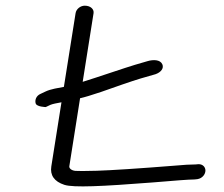

<svg xmlns="http://www.w3.org/2000/svg" viewBox="-20 -633 787 675"><path d="M245.7 -586.5 204.6 -327.6C185.7 -323.6 159.1 -320.7 138.4 -310.5L123 -303.2C106.3 -296.3 101.9 -279.7 105.6 -268.9C109.7 -257.3 140.8 -256.6 140.8 -256.6L156.9 -264.2C164.4 -267.6 180.8 -270.6 196.1 -273.4L160.4 -47.9C155.5 -17.4 170.3 5.2 206.6 16.9C238.9 27 338.3 22.3 515.5 8.5C599.4 1.5 644.2 -2 661.8 -2H662.4L673.6 -3.1L674 -3.2C692.1 -6 702.6 -21.3 702.2 -34.2C701.9 -45.4 693.3 -55.8 678.3 -55.8H677.7L667.5 -54.9C648.9 -54.8 625 -53.5 599.2 -51C465.8 -40.4 371.3 -34.3 320.7 -32.7C279.2 -31.5 252.5 -31.5 244.8 -32.3C231.3 -33.7 222.5 -41.2 223.7 -48.6L261.5 -287.6C275.7 -290.7 301.2 -298.2 335.1 -309.7L410.8 -336.2C435.3 -344.7 456.7 -351.7 474.1 -357L526.3 -372L526.9 -372.2C545.7 -378.8 557.1 -393 550.6 -407.2C543.1 -423.6 518.9 -424 498.6 -418C487.7 -414.8 473 -410.5 454.4 -405.1C423.4 -396 323.9 -361.8 270.7 -345.3L308.9 -586.6C311.1 -600.5 298.5 -613 278 -613C262.9 -613 248 -601.5 245.7 -586.5Z"/></svg>

Font: MewTooHand
Style: BdWideIta
Weight: 400
Designer: Mew Too, Robert Jablonski
Version: Version 0.77